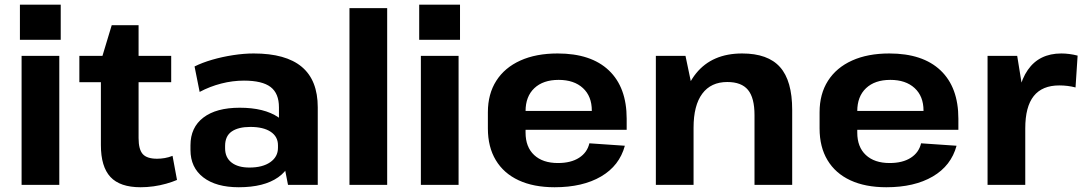

<svg xmlns="http://www.w3.org/2000/svg" viewBox="-20 -774 4532 804"><path d="M228.3 -540V0H70.4V-540ZM234.3 -754.4V-607.4H63.4V-754.4Z M569 10.1Q482.5 10.1 442.5 -32.9Q402.5 -75.9 402.5 -166.4V-518.4L447.8 -668.4H560.3V-195.8Q560.3 -148.4 577.8 -128.8Q595.3 -109.3 637.7 -109.3Q653.3 -109.3 669.8 -112.1Q686.4 -114.9 702.5 -121.4L721.2 -20.5Q700.9 -11.8 675.6 -4.7Q650.2 2.5 622.8 6.3Q595.4 10.1 569 10.1ZM312.3 -540H696.9V-429.8H312.3Z M1148.1 -194.1V-324.7Q1148.1 -383 1113.1 -409.7Q1078.1 -436.4 1001.6 -436.4Q954.1 -436.4 906.6 -424.2Q859.1 -412 816 -389.1L794.7 -495.7Q826.4 -511.6 868.6 -523.9Q910.8 -536.1 956.3 -543.1Q1001.8 -550.1 1042.4 -550.1Q1177 -550.1 1243.8 -494Q1310.6 -437.9 1310.6 -324.7V0H1186ZM979.8 10.1Q885 10.1 831.3 -31.2Q777.6 -72.5 777.6 -146.1V-165.7Q777.6 -240.3 831.5 -281.6Q885.5 -322.9 983.8 -322.9Q1086.6 -322.9 1145.5 -282.9Q1204.4 -242.8 1204.4 -169.2V-148.1Q1204.4 -73.5 1145 -31.7Q1085.6 10.1 979.8 10.1ZM1024.6 -72.4Q1079.6 -72.4 1111.8 -94.9Q1144 -117.4 1144 -155V-165.8Q1144 -201.9 1113.5 -222.2Q1083.1 -242.5 1028.1 -242.5Q978.1 -242.5 950.3 -223.4Q922.6 -204.3 922.6 -162.9V-153Q922.6 -114.5 949.6 -93.4Q976.6 -72.4 1024.6 -72.4Z M1601.3 -740V0H1443.4V-740Z M1900.3 -540V0H1742.4V-540ZM1906.3 -754.4V-607.4H1735.4V-754.4Z M2302.4 10.1Q2214.5 10.1 2151.9 -19Q2089.3 -48.1 2056.2 -103.3Q2023 -158.4 2023 -236.1V-303.9Q2023 -380.6 2058.2 -435.7Q2093.4 -490.9 2159 -520.5Q2224.6 -550.1 2315.1 -550.1Q2454.9 -550.1 2529.5 -479.3Q2604.2 -408.5 2604.2 -276.9V-230.5H2151.8V-309.4H2479.5L2458.2 -279.1V-311Q2458.2 -371 2421 -405.2Q2383.7 -439.5 2319.2 -439.5Q2254.3 -439.5 2217.5 -404.7Q2180.8 -370 2180.8 -308.5V-218.8Q2180.8 -158.3 2216.8 -124.8Q2252.8 -91.3 2316.3 -91.3Q2370.7 -91.3 2404.9 -113.3Q2439.1 -135.3 2448 -173.9L2596.6 -163.7Q2573.9 -80 2497 -35Q2420 10.1 2302.4 10.1Z M3139.5 -291.9Q3139.5 -364.5 3112.2 -397.5Q3085 -430.6 3025.5 -430.6Q2957.1 -430.6 2920.7 -381.6Q2884.3 -332.7 2884.3 -239.3L2827.5 -157.3V-227.4Q2827.5 -384 2895 -467Q2962.4 -550.1 3087.7 -550.1Q3195.6 -550.1 3246.4 -493Q3297.3 -435.9 3297.3 -314V0H3139.5ZM2726.4 -540H2850.5L2884.3 -378.6V0H2726.4Z M3691.4 10.1Q3603.5 10.1 3540.9 -19Q3478.3 -48.1 3445.2 -103.3Q3412 -158.4 3412 -236.1V-303.9Q3412 -380.6 3447.2 -435.7Q3482.4 -490.9 3548 -520.5Q3613.6 -550.1 3704.1 -550.1Q3843.9 -550.1 3918.5 -479.3Q3993.2 -408.5 3993.2 -276.9V-230.5H3540.8V-309.4H3868.5L3847.2 -279.1V-311Q3847.2 -371 3810 -405.2Q3772.7 -439.5 3708.2 -439.5Q3643.3 -439.5 3606.5 -404.7Q3569.8 -370 3569.8 -308.5V-218.8Q3569.8 -158.3 3605.8 -124.8Q3641.8 -91.3 3705.3 -91.3Q3759.7 -91.3 3793.9 -113.3Q3828.1 -135.3 3837 -173.9L3985.6 -163.7Q3962.9 -80 3886 -35Q3809 10.1 3691.4 10.1Z M4115.4 -540H4239.5L4273.3 -331.1V0H4115.4ZM4235.9 -277.7Q4235.9 -412.2 4283.9 -481.1Q4331.8 -550.1 4424.4 -550.1Q4440.9 -550.1 4458.2 -547.8Q4475.4 -545.6 4492.5 -541.1L4483.8 -407.8Q4451.2 -416.3 4415.7 -416.3Q4344.4 -416.3 4308.8 -371.8Q4273.3 -327.2 4273.3 -236.6Z"/></svg>

Font: Pathway Extreme 8pt Thin
Style: Regular
Weight: 100
Designer: Eduardo Rodriguez Tunni
Foundry: Eduardo Rodriguez Tunni
Version: Version 1.000